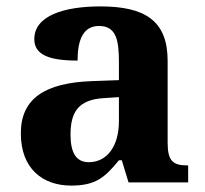

<svg xmlns="http://www.w3.org/2000/svg" viewBox="-20 -569 639 599"><path d="M202 10C278 10 307 -15 351 -69H360L381 0H567V-53H563C518 -53 503 -69 503 -124V-379C503 -504 433 -549 293 -549C180 -549 87 -520 87 -447C87 -398 133 -380 222 -380C222 -442 238 -488 289 -488C344 -488 351 -441 351 -374V-319L269 -316C119 -311 45 -261 45 -153C45 -42 114 10 202 10ZM257 -63C218 -63 200 -92 200 -149C200 -221 226 -259 306 -263L351 -266V-191C351 -113 314 -63 257 -63Z"/></svg>

Font: Noto Serif NP Hmong
Style: Bold
Weight: 700
Designer: Dalton Maag Ltd
Foundry: Dalton Maag Ltd
Version: Version 1.001